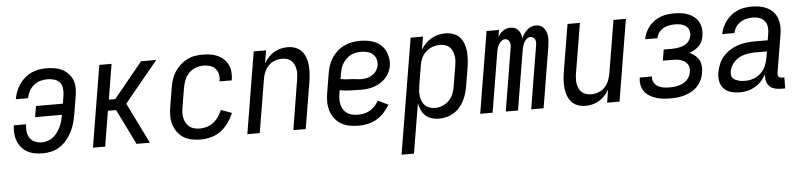

<svg xmlns="http://www.w3.org/2000/svg" viewBox="-45 -766 5089 1219"><g transform="rotate(-5 2500.0 -156.5)"><path d="M205 8Q179 8 154 3.5Q129 -1 107.5 -12.5Q86 -24 70 -42.5Q54 -61 45 -84Q36 -107 34 -133Q32 -159 36 -185H114Q110 -161 113 -138Q116 -115 128 -97Q140 -79 161 -70.5Q182 -62 206 -62Q224 -62 243 -68.5Q262 -75 277.5 -87.5Q293 -100 305 -117Q317 -134 325 -151.5Q333 -169 338 -187.5Q343 -206 346 -225H175L187 -295H358L367 -351Q370 -373 367 -394.5Q364 -416 350.5 -431Q337 -446 316 -452Q295 -458 273 -458Q251 -458 228.5 -452Q206 -446 187.5 -431Q169 -416 157.5 -395Q146 -374 142 -352L141 -349H63L64 -354Q68 -378 77.5 -401Q87 -424 101.5 -445Q116 -466 135.5 -482.5Q155 -499 178 -509.5Q201 -520 225 -524Q249 -528 273 -528Q299 -528 324.5 -524Q350 -520 372 -509Q394 -498 411 -480.5Q428 -463 437.5 -440Q447 -417 447.5 -391.5Q448 -366 444 -339L424 -219Q419 -192 411.5 -164.5Q404 -137 390.5 -111Q377 -85 358 -62Q339 -39 314.5 -22.5Q290 -6 261.5 1Q233 8 205 8Z M524 0 610 -520H688L651 -295H692L876 -520H973L759 -260L887 0H802L691 -225H639L602 0Z M1212 8Q1183 8 1154.5 2.5Q1126 -3 1102.5 -17.5Q1079 -32 1062.5 -54.5Q1046 -77 1038 -104Q1030 -131 1030.5 -160.5Q1031 -190 1036 -219L1056 -339Q1060 -364 1068 -388.5Q1076 -413 1090.5 -435.5Q1105 -458 1125 -476.5Q1145 -495 1168.5 -507Q1192 -519 1217 -523.5Q1242 -528 1267 -528Q1292 -528 1316.5 -524.5Q1341 -521 1362.5 -511.5Q1384 -502 1401.5 -486Q1419 -470 1429 -449Q1439 -428 1441.5 -403.5Q1444 -379 1440 -354L1439 -349H1361L1362 -352Q1366 -374 1361.5 -395Q1357 -416 1343.5 -431Q1330 -446 1309.5 -452Q1289 -458 1268 -458Q1243 -458 1217.5 -448.5Q1192 -439 1174 -420Q1156 -401 1146.5 -376.5Q1137 -352 1133 -328L1113 -208Q1110 -190 1109 -172Q1108 -154 1112 -137Q1116 -120 1124.5 -105Q1133 -90 1146.5 -80Q1160 -70 1177 -66Q1194 -62 1213 -62Q1235 -62 1257.5 -69Q1280 -76 1299 -91Q1318 -106 1331.5 -126Q1345 -146 1354 -168L1422 -143Q1410 -112 1389 -82.5Q1368 -53 1340.5 -32Q1313 -11 1279 -1.5Q1245 8 1212 8Z M1508 0 1594 -520H1673L1659 -438Q1671 -458 1687 -475.5Q1703 -493 1723 -505Q1743 -517 1765.5 -522.5Q1788 -528 1810 -528Q1836 -528 1859.5 -519.5Q1883 -511 1899 -493Q1915 -475 1923.5 -452Q1932 -429 1934.5 -404Q1937 -379 1935.5 -353Q1934 -327 1930 -301L1880 0H1801L1852 -312Q1855 -329 1856.5 -346Q1858 -363 1855.5 -379.5Q1853 -396 1846.5 -411Q1840 -426 1829 -437Q1818 -448 1802 -453Q1786 -458 1769 -458Q1746 -458 1722.5 -449.5Q1699 -441 1682 -423Q1665 -405 1655.5 -382.5Q1646 -360 1643 -337L1587 0Z M2218 8Q2188 8 2159 2.5Q2130 -3 2106 -17Q2082 -31 2065 -53.5Q2048 -76 2039.5 -103Q2031 -130 2031 -159.5Q2031 -189 2036 -219L2056 -339Q2060 -364 2068 -389Q2076 -414 2091 -436.5Q2106 -459 2126.5 -477.5Q2147 -496 2171.5 -507.5Q2196 -519 2221.5 -523.5Q2247 -528 2272 -528Q2297 -528 2321.5 -524Q2346 -520 2367.5 -510.5Q2389 -501 2406 -485Q2423 -469 2433 -448Q2443 -427 2447 -402.5Q2451 -378 2447 -353Q2444 -333 2434 -313Q2424 -293 2409 -276.5Q2394 -260 2375 -248.5Q2356 -237 2335.5 -230Q2315 -223 2294 -220.5Q2273 -218 2252 -218Q2218 -218 2183 -219.5Q2148 -221 2116 -227L2113 -208Q2110 -189 2109.5 -171Q2109 -153 2113 -135.5Q2117 -118 2126.5 -103.5Q2136 -89 2150 -79.5Q2164 -70 2182 -66Q2200 -62 2218 -62Q2238 -62 2257.5 -66Q2277 -70 2295 -80.5Q2313 -91 2327.5 -106.5Q2342 -122 2352 -140L2417 -108Q2401 -82 2380 -59Q2359 -36 2332.5 -20.5Q2306 -5 2276 1.5Q2246 8 2218 8ZM2264 -285Q2281 -285 2298 -289.5Q2315 -294 2331 -304.5Q2347 -315 2357 -330.5Q2367 -346 2370 -363Q2373 -384 2367 -403.5Q2361 -423 2347 -435.5Q2333 -448 2313.5 -453Q2294 -458 2273 -458Q2256 -458 2239 -455Q2222 -452 2206 -443.5Q2190 -435 2177 -422Q2164 -409 2154.5 -393.5Q2145 -378 2140.5 -361.5Q2136 -345 2133 -328L2128 -297Q2143 -294 2160.5 -292.5Q2178 -291 2195.5 -290.5Q2213 -290 2229.5 -287.5Q2246 -285 2264 -285Z M2472 215 2594 -520H2673L2659 -437Q2671 -458 2688 -475.5Q2705 -493 2725.5 -505Q2746 -517 2769 -522.5Q2792 -528 2815 -528Q2841 -528 2865 -520Q2889 -512 2906 -494Q2923 -476 2931.5 -453Q2940 -430 2942.5 -404.5Q2945 -379 2943.5 -353Q2942 -327 2938 -301L2918 -181Q2914 -158 2907 -134.5Q2900 -111 2888.5 -89.5Q2877 -68 2860.5 -49Q2844 -30 2822.5 -17Q2801 -4 2777 2Q2753 8 2730 8Q2705 8 2682.5 1Q2660 -6 2643.5 -21Q2627 -36 2617.5 -57.5Q2608 -79 2604 -102L2551 215ZM2711 -62Q2735 -62 2759 -72Q2783 -82 2801 -101Q2819 -120 2828 -144Q2837 -168 2840 -192L2860 -312Q2863 -329 2864.5 -346.5Q2866 -364 2863 -380.5Q2860 -397 2853.5 -412Q2847 -427 2835 -438Q2823 -449 2807 -453.5Q2791 -458 2774 -458Q2751 -458 2727 -449.5Q2703 -441 2684.5 -423.5Q2666 -406 2656 -383Q2646 -360 2643 -337L2623 -217Q2620 -199 2618.5 -181Q2617 -163 2619.5 -145.5Q2622 -128 2628.5 -112Q2635 -96 2647 -84.5Q2659 -73 2676 -67.5Q2693 -62 2711 -62Z M2992 0 3078 -520H3157L3150 -476Q3156 -487 3165 -497Q3174 -507 3184 -514Q3194 -521 3206.5 -524.5Q3219 -528 3231 -528Q3246 -528 3259 -522.5Q3272 -517 3281 -506.5Q3290 -496 3294.5 -482Q3299 -468 3301 -454Q3306 -468 3315.5 -481.5Q3325 -495 3336.5 -506Q3348 -517 3363 -522.5Q3378 -528 3393 -528Q3409 -528 3422.5 -522Q3436 -516 3444.5 -504.5Q3453 -493 3458 -478.5Q3463 -464 3464 -449Q3465 -434 3463.5 -418.5Q3462 -403 3460 -387L3396 0H3317L3383 -400Q3385 -410 3385 -420Q3385 -430 3381.5 -438.5Q3378 -447 3370 -452.5Q3362 -458 3352 -458Q3339 -458 3327.5 -448Q3316 -438 3310 -425.5Q3304 -413 3300.5 -400Q3297 -387 3295 -374L3233 0H3155L3221 -400Q3223 -410 3222.5 -420Q3222 -430 3218.5 -438.5Q3215 -447 3207.5 -452.5Q3200 -458 3190 -458Q3177 -458 3165.5 -448Q3154 -438 3147.5 -425.5Q3141 -413 3138 -400Q3135 -387 3133 -374L3071 0Z M3663 8Q3637 8 3613.5 -0.5Q3590 -9 3574 -27Q3558 -45 3550 -68Q3542 -91 3539 -116Q3536 -141 3538 -167Q3540 -193 3544 -219L3594 -520H3673L3621 -208Q3618 -191 3617 -174Q3616 -157 3618 -140.5Q3620 -124 3626.5 -109Q3633 -94 3644.5 -83Q3656 -72 3672 -67Q3688 -62 3705 -62Q3728 -62 3751.5 -70.5Q3775 -79 3792 -97Q3809 -115 3818 -137.5Q3827 -160 3831 -183L3887 -520H3966L3880 0H3801L3814 -82Q3803 -62 3786.5 -44.5Q3770 -27 3750 -15Q3730 -3 3707.5 2.5Q3685 8 3663 8Z M4206 8Q4182 8 4158.5 5.5Q4135 3 4113.5 -3.5Q4092 -10 4072.5 -22Q4053 -34 4040 -51.5Q4027 -69 4022 -91.5Q4017 -114 4021 -138V-141H4099V-140Q4096 -120 4105.5 -103Q4115 -86 4131 -77Q4147 -68 4166.5 -65Q4186 -62 4206 -62Q4220 -62 4234 -63.5Q4248 -65 4262.5 -69Q4277 -73 4290.5 -79.5Q4304 -86 4314.5 -96.5Q4325 -107 4332 -120.5Q4339 -134 4341 -148Q4344 -163 4341.5 -176.5Q4339 -190 4331.5 -200.5Q4324 -211 4312.5 -218Q4301 -225 4288 -229Q4275 -233 4261 -234Q4247 -235 4233 -235H4177L4188 -305H4244Q4256 -305 4269 -306.5Q4282 -308 4294 -311Q4306 -314 4318.5 -319.5Q4331 -325 4340.5 -334Q4350 -343 4356 -355Q4362 -367 4364 -379Q4367 -397 4361 -414Q4355 -431 4340.5 -441Q4326 -451 4308.5 -454.5Q4291 -458 4273 -458Q4255 -458 4235.5 -454.5Q4216 -451 4199 -441.5Q4182 -432 4170 -415.5Q4158 -399 4155 -380H4077Q4080 -402 4089.5 -422.5Q4099 -443 4113.5 -461Q4128 -479 4146.5 -492.5Q4165 -506 4186.5 -514Q4208 -522 4229.5 -525Q4251 -528 4272 -528Q4296 -528 4319 -525Q4342 -522 4362.5 -514Q4383 -506 4400.5 -492Q4418 -478 4428.5 -458.5Q4439 -439 4442 -416Q4445 -393 4441 -370Q4438 -353 4431 -336Q4424 -319 4411 -306.5Q4398 -294 4382 -284.5Q4366 -275 4349 -270Q4368 -261 4383.5 -248.5Q4399 -236 4408.5 -218.5Q4418 -201 4420 -179.5Q4422 -158 4418 -137Q4415 -114 4404.5 -92Q4394 -70 4378 -52.5Q4362 -35 4340.5 -23Q4319 -11 4296.5 -4Q4274 3 4251 5.5Q4228 8 4206 8Z M4647 8Q4618 8 4591 0.5Q4564 -7 4545.5 -26Q4527 -45 4521.5 -73Q4516 -101 4521 -130Q4526 -156 4536.5 -182Q4547 -208 4565.5 -229Q4584 -250 4608 -265.5Q4632 -281 4658 -290Q4684 -299 4710.5 -302.5Q4737 -306 4763 -306H4851L4858 -347Q4862 -369 4859.5 -390.5Q4857 -412 4844 -428Q4831 -444 4811 -451Q4791 -458 4768 -458Q4749 -458 4728.5 -453.5Q4708 -449 4690 -437.5Q4672 -426 4660 -407.5Q4648 -389 4645 -370H4567Q4571 -392 4580.5 -413.5Q4590 -435 4604.5 -454Q4619 -473 4638 -488Q4657 -503 4679 -512Q4701 -521 4723.5 -524.5Q4746 -528 4768 -528Q4794 -528 4819.5 -523.5Q4845 -519 4867 -508Q4889 -497 4905.5 -478.5Q4922 -460 4930 -437Q4938 -414 4939 -388Q4940 -362 4935 -335L4895 -93Q4894 -86 4895 -80Q4896 -74 4899.5 -70Q4903 -66 4908.5 -64Q4914 -62 4921 -62H4936L4935 8H4909Q4887 8 4867.5 2.5Q4848 -3 4834.5 -17Q4821 -31 4816.5 -51Q4812 -71 4816 -93V-94Q4803 -71 4785.5 -51Q4768 -31 4745 -17.5Q4722 -4 4697 2Q4672 8 4647 8ZM4688 -62Q4715 -62 4741.5 -71.5Q4768 -81 4788.5 -101.5Q4809 -122 4819.5 -148Q4830 -174 4834 -200L4840 -236H4763Q4738 -236 4711.5 -231Q4685 -226 4661 -213Q4637 -200 4620.5 -177Q4604 -154 4600 -128Q4598 -117 4599.5 -106Q4601 -95 4608 -87Q4615 -79 4624.5 -74.5Q4634 -70 4644 -67Q4654 -64 4665.5 -63Q4677 -62 4688 -62Z"/></g></svg>

Font: Iosevka SS18
Style: Italic
Weight: 400
Italic angle: -9°
Monospace: yes
Designer: Belleve Invis
Foundry: Belleve Invis
Version: Version 25.1.1; ttfautohint (v1.8.4)